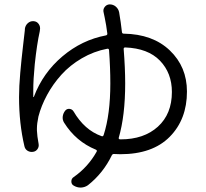

<svg xmlns="http://www.w3.org/2000/svg" viewBox="-20 -806 935 871"><path d="M518.6 -180.7Q517.6 -178.7 519.5 -176.3Q521.5 -173.8 524.4 -173.8H527.3Q632.8 -173.8 696.3 -231.4Q759.8 -289.1 759.8 -388.7Q759.8 -474.6 705.6 -530.8Q651.4 -586.9 547.9 -590.8Q541 -590.8 541 -584Q547.9 -497.1 547.9 -427.7Q547.9 -281.2 518.6 -180.7ZM533.2 -660.2Q534.2 -653.3 541 -653.3Q672.9 -651.4 750.5 -577.1Q828.1 -502.9 828.1 -390.6Q828.1 -264.6 750 -185.5Q671.9 -106.4 525.4 -106.4Q514.6 -106.4 498 -107.4Q491.2 -108.4 487.3 -101.6Q448.2 -20.5 378.9 34.2Q365.2 43.9 347.7 44.9Q346.7 44.9 345.7 44.9Q329.1 44.9 314.5 36.1Q303.7 30.3 303.7 17.1Q303.7 3.9 314.5 -2.9Q378.9 -47.9 418 -117.2Q421.9 -124 415 -127Q324.2 -164.1 270.5 -250Q262.7 -262.7 264.6 -277.8Q266.6 -293 276.4 -304.7Q284.2 -313.5 295.9 -312Q307.6 -310.5 313.5 -300.8Q363.3 -215.8 440.4 -188.5Q447.3 -185.5 450.2 -193.4Q480.5 -287.1 480.5 -427.7Q480.5 -499 474.6 -579.1Q473.6 -585.9 466.8 -585Q405.3 -573.2 351.1 -541.5Q296.9 -509.8 258.3 -466.8Q219.7 -423.8 193.4 -375Q167 -326.2 154.3 -277.3Q147.5 -245.1 147.5 -223.6Q147.5 -218.8 147.5 -213.9Q148.4 -189.5 155.3 -152.3Q157.2 -139.6 149.9 -129.4Q142.6 -119.1 129.9 -117.2Q116.2 -115.2 105 -122.1Q93.8 -128.9 90.8 -142.6Q66.4 -246.1 66.4 -365.2Q66.4 -414.1 71.8 -474.6Q77.1 -535.2 84.5 -598.1Q91.8 -661.1 92.8 -669.9Q92.8 -671.9 92.8 -674.8Q94.7 -690.4 106 -700.7Q117.2 -710.9 132.3 -710Q147.5 -709 155.8 -696.8Q164.1 -684.6 161.1 -669.9Q160.2 -666 160.2 -663.1Q147.5 -606.4 137.7 -514.6Q130.9 -445.3 130.9 -395.5Q130.9 -380.9 130.9 -367.2Q130.9 -366.2 132.3 -365.7Q133.8 -365.2 133.8 -367.2Q174.8 -475.6 263.2 -550.3Q351.6 -625 460.9 -645.5Q467.8 -647.5 466.8 -654.3Q461.9 -693.4 455.1 -725.6Q452.1 -738.3 450.2 -749Q446.3 -762.7 454.6 -773.9Q462.9 -785.2 476.6 -786.1Q476.6 -786.1 477.5 -786.1Q493.2 -786.1 504.9 -776.4Q517.6 -765.6 520.5 -750Q528.3 -705.1 533.2 -660.2Z"/></svg>

Font: Gen Jyuu Gothic P Normal
Style: Regular
Weight: 300
Designer: [Source Han Sans]
Ryoko NISHIZUKA  (kana & ideographs); Paul D. Hunt (Latin, Greek & Cyrillic); Wenlong ZHANG  (bopomofo
Version: Version 1.002.20150607